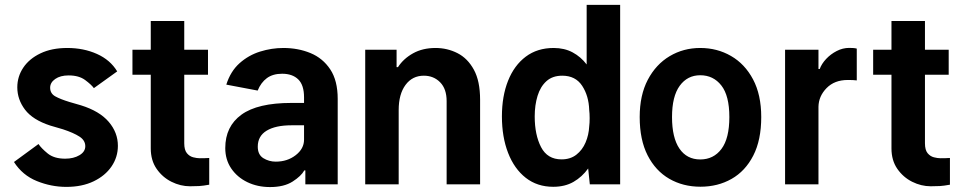

<svg xmlns="http://www.w3.org/2000/svg" viewBox="-20 -747 3896 778"><path d="M50.1 -393.1Q50.1 -436.8 74.4 -473Q98.7 -509.2 144.2 -530.9Q189.6 -552.6 252.5 -552.6Q318.9 -552.6 372.9 -528.4Q426.8 -504.3 454.9 -457.7L360.4 -389.9Q350.1 -404.1 324.9 -422.8Q299.7 -441.4 258.2 -441.4Q224.4 -441.4 203.8 -427Q183.2 -412.6 183.2 -391.7Q183.2 -368.3 203.7 -356.7Q224.1 -345.2 261.4 -333.8L307.9 -320.3Q383.2 -296.9 420.5 -253.4Q457.7 -209.9 457.7 -156.2Q457.7 -110.4 432 -72.6Q406.2 -34.8 359.4 -12.3Q312.5 10.3 248.6 10.3Q187.5 10.3 129.3 -13.3Q71 -36.9 36.6 -90.6L136 -163.4Q147 -146.7 172.9 -125.4Q198.9 -104 244 -104Q278.4 -104 302 -118.1Q325.6 -132.1 325.6 -154.5Q325.6 -178.3 302 -193.5Q278.4 -208.8 235.4 -223L183.2 -238.3Q112.6 -261.4 81.3 -302.7Q50.1 -344.1 50.1 -393.1Z M822.8 -545.5V-444.2H726.6V-166.5Q726.6 -139.2 737.4 -126.2Q748.2 -113.3 763 -109.6Q777.7 -105.8 789.8 -105.8Q812.5 -105.8 827.8 -106.9V1.4Q802.6 6 786.9 6.9Q771.3 7.8 750 7.8Q711.3 7.8 674.7 -10.5Q638.1 -28.8 614.5 -63Q590.9 -97.3 590.9 -145.6V-444.2H516.7V-545.5H590.9V-661.9H726.6V-545.5Z M1217.3 0V-56.5H1213.1Q1200.3 -33.4 1165.5 -11.2Q1130.7 11 1074.2 11Q1023.4 11 982.2 -8.9Q941.1 -28.8 916.9 -64.5Q892.8 -100.1 892.8 -147Q892.8 -234.7 958.3 -282.3Q1023.8 -329.9 1160.5 -329.9H1212V-352.6Q1212 -402.3 1188.6 -425.2Q1165.1 -448.2 1123.2 -448.2Q1085.6 -448.2 1061.4 -430.4Q1037.3 -412.6 1024.1 -380L897 -404.1Q914.1 -458.1 950.6 -490.8Q987.2 -523.4 1033.9 -538Q1080.6 -552.6 1128.2 -552.6Q1187.9 -552.6 1237.9 -532Q1288 -511.4 1318.2 -465.9Q1348.4 -420.5 1348.4 -346.2V0ZM1212 -239.3H1161.2Q1096.6 -239.3 1060.5 -217.5Q1024.5 -195.7 1024.5 -152.7Q1024.5 -120 1047.2 -106Q1070 -92 1097.3 -92Q1144.5 -92 1178.3 -118.3Q1212 -144.5 1212 -181.1Z M1595.5 -301.1V0H1459.9V-545.5H1587V-475.1H1592.7Q1614.7 -509.2 1653.6 -530.9Q1692.5 -552.6 1744.7 -552.6Q1792.6 -552.6 1833.8 -531.6Q1875 -510.7 1900.2 -464.5Q1925.4 -418.3 1925.4 -343V0H1789.8V-337.4Q1789.8 -386.7 1763.5 -413.5Q1737.2 -440.3 1697.4 -440.3Q1650.9 -440.3 1623.2 -402.9Q1595.5 -365.4 1595.5 -301.1Z M2013.8 -275.2Q2013.8 -357.2 2038.7 -419.7Q2063.6 -482.2 2110.4 -517.4Q2157.3 -552.6 2223.4 -552.6Q2267 -552.6 2300.2 -534.8Q2333.5 -517 2357.2 -485.8V-727.3H2492.9V0H2370L2363.3 -64.3Q2338.8 -30.2 2304 -10.1Q2269.2 9.9 2221.9 9.9Q2157 9.9 2110.4 -26.5Q2063.9 -62.9 2038.9 -127.3Q2013.8 -191.8 2013.8 -275.2ZM2146.7 -275.2Q2146.7 -200.6 2172.4 -150.9Q2198.2 -101.2 2255.3 -101.2Q2291.2 -101.2 2315.5 -120.2Q2339.8 -139.2 2352.8 -169.7Q2365.8 -200.3 2367.5 -234.7Q2369.3 -247.9 2369.3 -267.8Q2369.3 -287.6 2367.5 -301.5Q2365.8 -358.3 2339 -399.3Q2312.1 -440.3 2258.2 -440.3Q2218.8 -440.3 2194.2 -418.1Q2169.7 -396 2158.2 -358.5Q2146.7 -321 2146.7 -275.2Z M2818.2 9.6Q2747.9 9.6 2692.1 -22.5Q2636.4 -54.7 2604.2 -117.5Q2572.1 -180.4 2572.1 -272.7Q2572.1 -361.2 2604.9 -423.7Q2637.8 -486.2 2693.5 -519.4Q2749.3 -552.6 2817.5 -552.6Q2886 -552.6 2942.1 -520.2Q2998.2 -487.9 3031.4 -425.4Q3064.6 -362.9 3064.6 -272.7Q3064.6 -179.3 3032.3 -116.5Q3000 -53.6 2944.2 -22Q2888.5 9.6 2818.2 9.6ZM2817.5 -100.9Q2871.4 -100.9 2903.4 -143.5Q2935.4 -186.1 2935.4 -272.7Q2935.4 -359.4 2902.9 -400.7Q2870.4 -442.1 2817.5 -442.1Q2765.3 -442.1 2734.2 -399.3Q2703.1 -356.5 2703.1 -272.7Q2703.1 -188.9 2733.1 -144.9Q2763.1 -100.9 2817.5 -100.9Z M3451.7 -550.1V-421.2Q3445.3 -422.2 3435.2 -422.6Q3425.1 -422.9 3415.1 -422.9Q3361.5 -422.9 3329.4 -390.1Q3297.2 -357.2 3296.5 -314.3V0H3161.2V-545.5H3296.5V-467.3H3301.5Q3309.3 -488.6 3327.6 -508.2Q3345.9 -527.7 3370.4 -540.3Q3394.9 -552.9 3420.8 -552.9Q3427.9 -552.9 3436.8 -552.4Q3445.7 -551.8 3451.7 -550.1Z M3824.2 -545.5V-444.2H3728V-166.5Q3728 -139.2 3738.8 -126.2Q3749.6 -113.3 3764.4 -109.6Q3779.1 -105.8 3791.2 -105.8Q3813.9 -105.8 3829.2 -106.9V1.4Q3804 6 3788.4 6.9Q3772.7 7.8 3751.4 7.8Q3712.7 7.8 3676.1 -10.5Q3639.6 -28.8 3615.9 -63Q3592.3 -97.3 3592.3 -145.6V-444.2H3518.1V-545.5H3592.3V-661.9H3728V-545.5Z"/></svg>

Font: Interface
Style: Bold
Weight: 700
Designer: Rasmus Andersson
Foundry: rsms
Version: Version 1.8